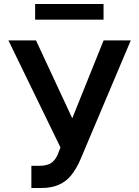

<svg xmlns="http://www.w3.org/2000/svg" viewBox="-20 -929 696 959"><path d="M188.6 9.9H136.7V-100.9H178.3Q218.4 -100.9 240.2 -118.4Q262.1 -136 272.4 -168L282 -192.5L22 -727.3H159.8L340.9 -338.1L497.5 -727.3H633.2L382.5 -134.2Q363.6 -88.8 335.6 -53.6Q284.8 9.9 188.6 9.9ZM497.2 -830.6H155.5V-909.1H497.2Z"/></svg>

Font: Linik Sans SemiBold
Style: Regular
Weight: 600
Designer: Fonts by Rasmus Andersson / Changes by Cristiano Sobral with parts from Marc Monis
Foundry: rsms
Version: Version 3.020; ttfautohint (v1.6)